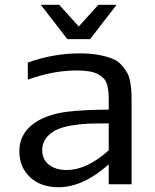

<svg xmlns="http://www.w3.org/2000/svg" viewBox="-20 -763 640 795"><path d="M311 -542Q355.5 -542 389.9 -535.4Q424.3 -528.8 446.8 -519.5Q469.2 -510.3 484.6 -492.2Q500 -474.1 507.8 -459.7Q515.6 -445.3 519.8 -419.4Q523.9 -393.6 524.4 -377.9Q524.9 -362.3 524.9 -333V0H430.2V-82.5Q324.2 12.2 222.2 12.2Q148.4 12.2 104.2 -29.5Q60.1 -71.3 60.1 -136.2Q60.1 -218.8 139.2 -264.2Q190.4 -292 258.8 -300.3Q327.1 -308.6 430.2 -309.1V-349.1Q430.2 -369.6 429 -382.8Q427.7 -396 423.6 -411.6Q419.4 -427.2 410.6 -436.8Q401.9 -446.3 387.5 -454.8Q373 -463.4 350.3 -467.3Q327.6 -471.2 296.9 -471.2Q200.2 -471.2 95.2 -433.1V-503.9Q200.7 -542 311 -542ZM306.2 -653.3 387.2 -743.2H462.9L353 -601.1H258.8L148.9 -743.2H225.1ZM430.2 -140.6V-252H428.2Q373.5 -252 344.5 -251Q315.4 -250 275.4 -243.4Q235.4 -236.8 209 -223.1Q154.8 -192.9 154.8 -141.1Q154.8 -103 182.4 -81.1Q210 -59.1 255.9 -59.1Q339.8 -59.1 430.2 -140.6Z"/></svg>

Font: Aurulent Sans Mono
Style: Regular
Weight: 400
Monospace: yes
Version: Version 2007.05.04